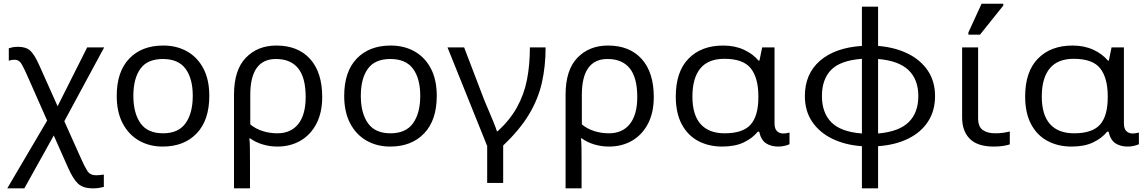

<svg xmlns="http://www.w3.org/2000/svg" viewBox="-20 -778 6165 1032"><path d="M110.8 234.4H19L233.4 -129.9L125.5 -374Q108.9 -412.1 95.5 -434.6Q82 -457 58.6 -457Q40.5 -457 27.3 -451.2V-518.6Q37.6 -521.5 47.9 -523.9Q58.1 -526.4 77.6 -526.4Q119.6 -526.4 142.3 -505.9Q165 -485.4 190.4 -428.7L289.6 -207L448.7 -523.4H540L325.7 -126.5L415.5 74.2Q435.1 118.2 449.7 141.1Q464.4 164.1 497.1 164.1Q508.3 164.1 518.8 162.8Q529.3 161.6 538.1 160.2V226.6Q526.9 229.5 512.9 231.9Q499 234.4 479 234.4Q425.8 234.4 398.9 208.5Q372.1 182.6 346.2 124L269 -49.8Z M1105 -262.7Q1105 -132.3 1037.4 -61.3Q969.7 9.8 854.5 9.8Q783.2 9.8 727.3 -22.2Q671.4 -54.2 639.4 -115Q607.4 -175.8 607.4 -262.7Q607.4 -392.6 674.6 -462.9Q741.7 -533.2 857.4 -533.2Q930.2 -533.2 986.1 -501.5Q1042 -469.7 1073.5 -409.4Q1105 -349.1 1105 -262.7ZM696.8 -262.7Q696.8 -169.9 735.1 -115.7Q773.4 -61.5 856.4 -61.5Q939 -61.5 977.5 -115.7Q1016.1 -169.9 1016.1 -262.7Q1016.1 -356 977.3 -408.4Q938.5 -460.9 855.5 -460.9Q772.5 -460.9 734.6 -408.4Q696.8 -356 696.8 -262.7Z M1323.7 234.4H1237.8V-268.6Q1237.8 -401.9 1301.3 -467.5Q1364.7 -533.2 1465.3 -533.2Q1582 -533.2 1647 -460.9Q1711.9 -388.7 1711.9 -256.8Q1711.9 -173.3 1680.9 -113.5Q1649.9 -53.7 1595.5 -22Q1541 9.8 1470.7 9.8Q1430.2 9.8 1391.8 -1.7Q1353.5 -13.2 1324.7 -34.2H1320.3Q1322.8 -18.1 1323.2 16.8Q1323.7 51.8 1323.7 95.7ZM1470.7 -61.5Q1543.5 -61.5 1583.3 -111.6Q1623 -161.6 1623 -256.8Q1623 -360.8 1582.5 -410.9Q1542 -460.9 1463.4 -460.9Q1325.2 -460.9 1325.2 -267.6V-109.4Q1354 -85.4 1391.8 -73.5Q1429.7 -61.5 1470.7 -61.5Z M2327.6 -262.7Q2327.6 -132.3 2260 -61.3Q2192.4 9.8 2077.1 9.8Q2005.9 9.8 1950 -22.2Q1894 -54.2 1862.1 -115Q1830.1 -175.8 1830.1 -262.7Q1830.1 -392.6 1897.2 -462.9Q1964.4 -533.2 2080.1 -533.2Q2152.8 -533.2 2208.7 -501.5Q2264.6 -469.7 2296.1 -409.4Q2327.6 -349.1 2327.6 -262.7ZM1919.4 -262.7Q1919.4 -169.9 1957.8 -115.7Q1996.1 -61.5 2079.1 -61.5Q2161.6 -61.5 2200.2 -115.7Q2238.8 -169.9 2238.8 -262.7Q2238.8 -356 2200 -408.4Q2161.1 -460.9 2078.1 -460.9Q1995.1 -460.9 1957.3 -408.4Q1919.4 -356 1919.4 -262.7Z M2684.6 205.1H2598.6V6.8L2385.3 -523.4H2474.6L2582.5 -241.2Q2592.3 -217.3 2606 -185.3Q2619.6 -153.3 2632.3 -122.6Q2645 -91.8 2650.9 -72.3H2654.8Q2721.2 -133.3 2759 -201.7Q2796.9 -270 2812.5 -349.4Q2828.1 -428.7 2828.1 -523.4H2912.6Q2912.6 -422.4 2892.8 -334.2Q2873 -246.1 2823.7 -163.6Q2774.4 -81.1 2684.6 3.9Z M3106 234.4H3020V-268.6Q3020 -401.9 3083.5 -467.5Q3147 -533.2 3247.6 -533.2Q3364.3 -533.2 3429.2 -460.9Q3494.1 -388.7 3494.1 -256.8Q3494.1 -173.3 3463.1 -113.5Q3432.1 -53.7 3377.7 -22Q3323.2 9.8 3252.9 9.8Q3212.4 9.8 3174.1 -1.7Q3135.7 -13.2 3106.9 -34.2H3102.5Q3105 -18.1 3105.5 16.8Q3106 51.8 3106 95.7ZM3252.9 -61.5Q3325.7 -61.5 3365.5 -111.6Q3405.3 -161.6 3405.3 -256.8Q3405.3 -360.8 3364.7 -410.9Q3324.2 -460.9 3245.6 -460.9Q3107.4 -460.9 3107.4 -267.6V-109.4Q3136.2 -85.4 3174.1 -73.5Q3211.9 -61.5 3252.9 -61.5Z M3862.3 9.8Q3789.1 9.8 3732.7 -20.3Q3676.3 -50.3 3644.3 -110.4Q3612.3 -170.4 3612.3 -259.8Q3612.3 -392.6 3680.9 -462.9Q3749.5 -533.2 3867.2 -533.2Q3929.7 -533.2 3978.5 -510.7Q4027.3 -488.3 4057.1 -452.1H4062L4076.7 -523.4H4143.1V-115.2Q4143.1 -85.4 4156.5 -73Q4169.9 -60.5 4189.5 -60.5Q4198.2 -60.5 4208.5 -62.3Q4218.8 -64 4223.6 -65.4V-2.9Q4215.3 1.5 4198.5 5.6Q4181.6 9.8 4163.1 9.8Q4124.5 9.8 4097.7 -7.6Q4070.8 -24.9 4060.5 -70.3H4053.2Q4024.9 -35.2 3977.8 -12.7Q3930.7 9.8 3862.3 9.8ZM3875 -61.5Q3973.1 -61.5 4014.6 -108.2Q4056.2 -154.8 4056.2 -254.9V-260.7Q4056.2 -358.4 4015.9 -410.2Q3975.6 -461.9 3873.5 -461.9Q3786.6 -461.9 3744.1 -409.9Q3701.7 -357.9 3701.7 -258.8Q3701.7 -160.6 3745.8 -111.1Q3790 -61.5 3875 -61.5Z M4699.7 234.4H4612.8V7.8Q4522.9 1.5 4453.6 -32.2Q4384.3 -65.9 4345.2 -124Q4306.2 -182.1 4306.2 -261.7Q4306.2 -381.3 4387.7 -451.7Q4469.2 -522 4612.8 -531.2V-742.2H4699.7V-531.2Q4789.6 -523.9 4858.6 -490.2Q4927.7 -456.5 4966.8 -398.7Q5005.9 -340.8 5005.9 -261.7Q5005.9 -182.6 4968.3 -124.8Q4930.7 -66.9 4862.1 -33Q4793.5 1 4699.7 7.8ZM4612.8 -60.5V-461.9Q4497.1 -453.1 4447.5 -402.6Q4397.9 -352.1 4397.9 -261.7Q4397.9 -171.9 4448.5 -120.6Q4499 -69.3 4612.8 -60.5ZM4699.7 -460.9V-60.5Q4812 -70.3 4864 -121.3Q4916 -172.4 4916 -261.7Q4916 -351.1 4863 -401.4Q4810.1 -451.7 4699.7 -460.9Z M5321.3 9.8Q5234.4 9.8 5192.9 -31.7Q5151.4 -73.2 5151.4 -146.5V-523.4H5237.3V-143.6Q5237.3 -96.2 5262.7 -78.9Q5288.1 -61.5 5328.1 -61.5Q5352.1 -61.5 5371.1 -64.2Q5390.1 -66.9 5407.7 -71.3V-2Q5393.1 2.9 5372.3 6.3Q5351.6 9.8 5321.3 9.8ZM5247.6 -591.8H5185.1V-603.5L5255.9 -757.8H5372.6V-748Z M5740.2 9.8Q5667 9.8 5610.6 -20.3Q5554.2 -50.3 5522.2 -110.4Q5490.2 -170.4 5490.2 -259.8Q5490.2 -392.6 5558.8 -462.9Q5627.4 -533.2 5745.1 -533.2Q5807.6 -533.2 5856.4 -510.7Q5905.3 -488.3 5935.1 -452.1H5939.9L5954.6 -523.4H6021V-115.2Q6021 -85.4 6034.4 -73Q6047.9 -60.5 6067.4 -60.5Q6076.2 -60.5 6086.4 -62.3Q6096.7 -64 6101.6 -65.4V-2.9Q6093.3 1.5 6076.4 5.6Q6059.6 9.8 6041 9.8Q6002.4 9.8 5975.6 -7.6Q5948.7 -24.9 5938.5 -70.3H5931.2Q5902.8 -35.2 5855.7 -12.7Q5808.6 9.8 5740.2 9.8ZM5752.9 -61.5Q5851.1 -61.5 5892.6 -108.2Q5934.1 -154.8 5934.1 -254.9V-260.7Q5934.1 -358.4 5893.8 -410.2Q5853.5 -461.9 5751.5 -461.9Q5664.6 -461.9 5622.1 -409.9Q5579.6 -357.9 5579.6 -258.8Q5579.6 -160.6 5623.8 -111.1Q5668 -61.5 5752.9 -61.5Z"/></svg>

Font: Lunasima
Style: Regular
Weight: 400
Designer: The DocRepair Project, Monotype Design Team
Foundry: Google
Version: Version 2.009